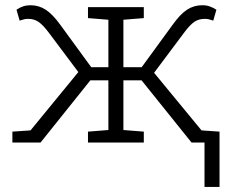

<svg xmlns="http://www.w3.org/2000/svg" viewBox="-20 -556 903 749"><path d="M28.3 0V-42.5L99.1 -47.4L285.6 -274.9L169.9 -429.2Q147 -459.5 129.9 -470.9Q112.8 -482.4 90.3 -482.4Q80.6 -482.4 75.2 -481Q69.8 -479.5 56.6 -475.6L44.4 -518.1Q57.1 -526.9 70.1 -531.2Q83 -535.6 99.1 -535.6Q131.3 -535.6 158.4 -518.1Q185.5 -500.5 215.8 -458.5L335.9 -293.9H402.8V-479L323.2 -485.4V-528.3H541V-485.4L461.4 -479V-293.9H532.7L652.8 -458.5Q682.6 -500.5 709.5 -518.1Q736.3 -535.6 769.5 -535.6Q785.2 -535.6 798.1 -531Q811 -526.4 824.2 -518.1L812 -475.6Q798.8 -479.5 793.2 -481Q787.6 -482.4 778.3 -482.4Q755.4 -482.4 738.3 -470.9Q721.2 -459.5 698.7 -429.2L581.1 -272L766.1 -47.4L836.4 -42.5V0H727.1L532.2 -242.7H461.4V-48.8L541 -42.5V0H323.2V-42.5L402.8 -48.8V-242.7H332.5L138.2 0ZM777.8 173.3V-30.8H836.4V173.3Z"/></svg>

Font: Roboto Slab Light
Style: Regular
Weight: 300
Designer: Google
Version: Version 2.000; ttfautohint (v1.8.1.43-b0c9)